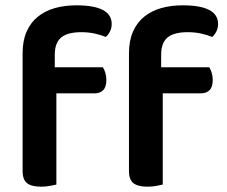

<svg xmlns="http://www.w3.org/2000/svg" viewBox="-20 -695 855 722"><path d="M186 -442H367Q372 -434 376 -421.5Q380 -409 380 -394Q380 -368 368 -356Q356 -344 336 -344H192V-1Q183 1 168 4Q153 7 134 7Q99 7 82 -6Q65 -19 65 -52V-494Q65 -542 80 -576Q95 -610 122 -632Q149 -654 186 -664.5Q223 -675 267 -675Q400 -675 400 -605Q400 -589 393.5 -576.5Q387 -564 378 -556Q359 -564 335.5 -569Q312 -574 286 -574Q234 -574 210 -554Q186 -534 186 -489ZM586 -442H767Q772 -434 776 -421.5Q780 -409 780 -394Q780 -368 768 -356Q756 -344 736 -344H592V-1Q583 1 568 4Q553 7 534 7Q499 7 482 -6Q465 -19 465 -52V-494Q465 -542 480 -576Q495 -610 522 -632Q549 -654 586 -664.5Q623 -675 667 -675Q800 -675 800 -605Q800 -589 793.5 -576.5Q787 -564 778 -556Q759 -564 735.5 -569Q712 -574 686 -574Q634 -574 610 -554Q586 -534 586 -489Z"/></svg>

Font: Baloo 2 SemiBold
Style: Regular
Weight: 600
Designer: Sarang Kulkarni and Ek Type
Foundry: Ek Type
Version: Version 1.640;hotconv 1.0.111;makeotfexe 2.5.65597; ttfautoh